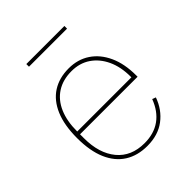

<svg xmlns="http://www.w3.org/2000/svg" viewBox="-193 -792 920 920"><g transform="rotate(-45 266.5 -332.0)"><path d="M272 12Q206 12 158.5 -18Q111 -48 85.5 -107Q60 -166 60 -253Q60 -340 85 -399Q110 -458 156.5 -488Q203 -518 268 -518Q329 -518 375 -487.5Q421 -457 447 -400.5Q473 -344 473 -266V-256H83V-229Q83 -127 132.5 -67Q182 -7 272 -7Q336 -7 380 -38.5Q424 -70 447 -131L465 -124Q443 -62 394 -25Q345 12 272 12ZM268 -499Q209 -499 167.5 -472Q126 -445 104.5 -395Q83 -345 83 -277V-275H450V-279Q450 -346 427 -395Q404 -444 363.5 -471.5Q323 -499 268 -499ZM139 -658V-676H397V-658Z"/></g></svg>

Font: IBM Plex Sans Thin
Style: Regular
Weight: 250
Designer: Mike Abbink, Paul van der Laan, Pieter van Rosmalen
Foundry: Bold Monday
Version: Version 3.201